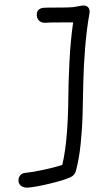

<svg xmlns="http://www.w3.org/2000/svg" viewBox="-139 -823 672 1167"><g transform="rotate(-5 197.0 -239.5)"><path d="M-14.2 300.8Q-41.5 300.8 -58.1 285.9Q-74.7 271 -69.8 246.1Q-66.4 230.5 -54.9 220.2Q-43.5 210 -23.9 210Q15.1 210 85 201.4Q154.8 192.9 203.1 181.2Q229.5 101.1 247.6 -9Q265.6 -119.1 274.4 -215.8Q283.2 -312.5 301.3 -441.7Q319.3 -570.8 344.2 -675.8Q321.8 -676.8 265.1 -682.4Q208.5 -688 178.2 -688Q152.3 -688 138.2 -705.1Q124 -722.2 128.9 -748Q135.3 -779.8 174.8 -779.8Q197.8 -779.3 258.5 -773.7Q319.3 -768.1 351.1 -768.1Q361.3 -768.1 381.8 -770.5Q402.3 -772.9 411.1 -772.9Q432.6 -772.9 443.1 -758.8Q453.6 -744.6 448.2 -723.1Q421.9 -626 403.1 -514.6Q384.3 -403.3 374 -307.9Q363.8 -212.4 353.3 -119.4Q342.8 -26.4 325.4 63.7Q308.1 153.8 282.2 225.1Q272.5 251.5 244.1 261.2Q200.7 275.9 116.5 288.3Q32.2 300.8 -14.2 300.8Z"/></g></svg>

Font: Shantell Sans Bouncy
Style: Italic
Weight: 400
Italic angle: -11.31°
Designer: Stephen Nixon, Anya Danilova, Shantell Martin
Foundry: Arrow Type
Version: Version 1.006;[9816181b4]